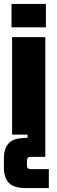

<svg xmlns="http://www.w3.org/2000/svg" viewBox="-22 -689 292 983"><path d="M137 177H228V274H113Q49 274 23.5 247.5Q-2 221 -2 169V121Q-2 70 23.5 43.5Q49 17 113 17H119V0H40V-499H210V114H137Q116 114 116 132V159Q116 177 137 177ZM213 -669V-549H37V-669Z"/></svg>

Font: Teko
Style: Bold
Weight: 700
Designer: Manushi Parikh, Jonny Pinhorn
Foundry: Indian Type Foundry
Version: Version 1.106;PS 1.0;hotconv 1.0.78;makeotf.lib2.5.61930; tt